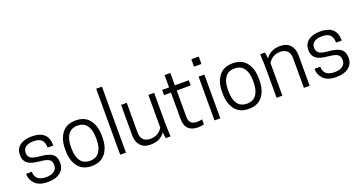

<svg xmlns="http://www.w3.org/2000/svg" viewBox="-43 -1489 4106 2188"><g transform="rotate(-20 2010.0 -394.5)"><path d="M261 -48Q324 -48 358.5 -74Q393 -100 393 -145Q393 -197 361 -216.5Q329 -236 248 -243Q146 -252 105 -286.5Q64 -321 64 -384V-390Q64 -460 116.5 -500.5Q169 -541 261 -541Q459 -541 459 -363V-359H390Q390 -420 361 -451Q332 -482 261 -482Q201 -482 167.5 -458Q134 -434 134 -390Q134 -346 163.5 -324Q193 -302 275 -296Q376 -288 420.5 -255Q465 -222 465 -150V-145Q465 -74 411 -31.5Q357 11 261 11Q157 11 107 -39Q57 -89 57 -158V-162H127Q127 -48 261 -48Z M571 -253V-277Q571 -394 627 -467.5Q683 -541 794 -541Q905 -541 961 -467.5Q1017 -394 1017 -277V-253Q1017 -136 961 -62.5Q905 11 794 11Q683 11 627 -62.5Q571 -136 571 -253ZM946 -253V-277Q946 -371 908 -424.5Q870 -478 794 -478Q718 -478 680 -424.5Q642 -371 642 -277V-253Q642 -159 680 -105.5Q718 -52 794 -52Q870 -52 908 -105.5Q946 -159 946 -253Z M1139 0V-800H1209V0Z M1343 -530H1412V-169Q1412 -111 1442.5 -81.5Q1473 -52 1527 -52Q1622 -52 1674 -134V-530H1744V-150L1750 0H1692L1681 -74Q1627 11 1504 11Q1427 11 1385 -35.5Q1343 -82 1343 -159Z M1995 -530H2164V-467H1995V-156Q1995 -96 2019.5 -74Q2044 -52 2097 -52Q2136 -52 2154 -61V0Q2125 11 2080 11Q2008 11 1966.5 -27Q1925 -65 1925 -147V-467H1841V-530H1925V-680H1995Z M2283 0V-530H2353V0ZM2363 -745V-655H2273V-745Z M2475 -253V-277Q2475 -394 2531 -467.5Q2587 -541 2698 -541Q2809 -541 2865 -467.5Q2921 -394 2921 -277V-253Q2921 -136 2865 -62.5Q2809 11 2698 11Q2587 11 2531 -62.5Q2475 -136 2475 -253ZM2850 -253V-277Q2850 -371 2812 -424.5Q2774 -478 2698 -478Q2622 -478 2584 -424.5Q2546 -371 2546 -277V-253Q2546 -159 2584 -105.5Q2622 -52 2698 -52Q2774 -52 2812 -105.5Q2850 -159 2850 -253Z M3437 0H3367V-361Q3367 -419 3336.5 -448.5Q3306 -478 3252 -478Q3158 -478 3106 -396V0H3036V-380L3030 -530H3088L3098 -455Q3155 -541 3276 -541Q3353 -541 3395 -494Q3437 -447 3437 -371Z M3759 -48Q3822 -48 3856.5 -74Q3891 -100 3891 -145Q3891 -197 3859 -216.5Q3827 -236 3746 -243Q3644 -252 3603 -286.5Q3562 -321 3562 -384V-390Q3562 -460 3614.5 -500.5Q3667 -541 3759 -541Q3957 -541 3957 -363V-359H3888Q3888 -420 3859 -451Q3830 -482 3759 -482Q3699 -482 3665.5 -458Q3632 -434 3632 -390Q3632 -346 3661.5 -324Q3691 -302 3773 -296Q3874 -288 3918.5 -255Q3963 -222 3963 -150V-145Q3963 -74 3909 -31.5Q3855 11 3759 11Q3655 11 3605 -39Q3555 -89 3555 -158V-162H3625Q3625 -48 3759 -48Z"/></g></svg>

Font: Cooper Hewitt
Style: Book
Weight: 705
Designer: Village Type and Design LLC
Foundry: Cooper Hewitt Smithsonian Design Museum
Version: 1.000; ttfautohint (v1.8.1)